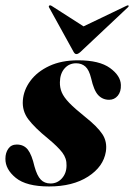

<svg xmlns="http://www.w3.org/2000/svg" viewBox="-25 -680 496 710"><path d="M162 -1.5Q187 -1.5 204 -20.5Q221 -39.5 221 -68Q222 -94 205.5 -115.8Q189 -137.5 151.5 -168.5Q103.5 -207.5 80 -238.5Q56.5 -269.5 59.5 -309Q62.5 -347.5 87.5 -381.2Q112.5 -415 157.2 -436Q202 -457 264 -457Q342.5 -457 381.8 -428.5Q421 -400 422 -366Q423 -341 410.5 -326Q398 -311 378.5 -311Q354.5 -311 338.2 -328.2Q322 -345.5 312 -390.5Q304.5 -421.5 290.8 -433.8Q277 -446 256.5 -446Q230.5 -446 213.8 -427Q197 -408 196.5 -376Q196 -356 203.5 -338.2Q211 -320.5 231.2 -299.5Q251.5 -278.5 289 -248.5Q335 -212 353.5 -184Q372 -156 366.5 -119.5Q357.5 -63.5 300.8 -27Q244 9.5 156.5 9.5Q72.5 9.5 33.5 -22.2Q-5.5 -54 -5 -93Q-5 -115 5.8 -130.2Q16.5 -145.5 37 -145.5Q63 -145.5 77.8 -126.8Q92.5 -108 102.5 -64.5Q112 -30 125.8 -15.8Q139.5 -1.5 162 -1.5ZM272 -487.5Q263.5 -480 257.5 -480Q252 -480 247.5 -487.5L156.5 -652.5Q154 -656.5 157.5 -659.5Q160.5 -661.5 165.5 -658.5L284 -582.5L442.5 -658.5Q448.5 -661.5 450 -659.5Q452.5 -657 447.5 -652.5Z"/></svg>

Font: Fraunces 144pt
Style: Bold Italic
Weight: 700
Italic angle: -16°
Version: Version 1.000;[b76b70a41]